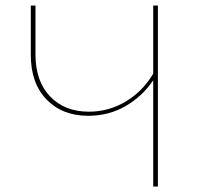

<svg xmlns="http://www.w3.org/2000/svg" viewBox="-20 -678 719 698"><path d="M554 -658V0H537V-386Q497 -327 436 -292Q375 -257 301 -257Q207 -257 149.5 -316Q92 -375 92 -478V-658H109V-480Q109 -383 162 -327.5Q215 -272 303 -272Q375 -272 436.5 -308.5Q498 -345 537 -410V-658Z"/></svg>

Font: Ysabeau SC Thin
Style: Regular
Weight: 200
Designer: Christian Thalmann (Catharsis Fonts)
Version: Version 0.003